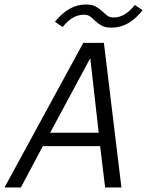

<svg xmlns="http://www.w3.org/2000/svg" viewBox="-97 -826 663 846"><path d="M438 0H366.2L344.2 -182.1H91.8L-4.9 0H-77.1L270 -637.2H360.8ZM337.9 -241.2 300.8 -569.8 124 -241.2ZM531.2 -781.2Q471.2 -704.1 395 -704.1Q367.2 -704.1 351.1 -713.1Q335 -722.2 324 -732.7Q313 -743.2 302 -752.2Q291 -761.2 272 -761.2Q222.2 -761.2 179.2 -707L145 -730Q206.1 -806.2 281.2 -806.2Q309.1 -806.2 325 -797.1Q340.8 -788.1 352.1 -777.6Q363.3 -767.1 374.3 -758.1Q385.3 -749 404.3 -749Q454.1 -749 497.1 -804.2Z"/></svg>

Font: Anonymous Pro
Style: Italic
Weight: 400
Italic angle: -12°
Monospace: yes
Designer: Mark Simonson
Version: Version 1.003